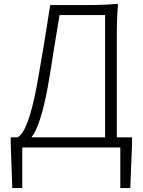

<svg xmlns="http://www.w3.org/2000/svg" viewBox="-20 -755 730 983"><path d="M43 208 35 -17V-52H69Q123 -75 169 -318Q207 -530 237 -729H408Q515 -729 578 -735Q584 -735 584 -729Q578 -666 578 -560V-390V-52H656V-17L647 208H596V0H94V208ZM141 -52H518V-365V-678H285Q273 -610 255 -497Q237 -377 224 -306Q187 -109 141 -52Z"/></svg>

Font: GenSekiGothic TW L
Style: Regular
Weight: 300
Version: Version 1.501;PS 1;hotconv 16.6.51;makeotf.lib2.5.65220